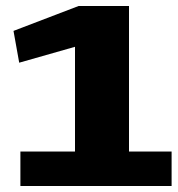

<svg xmlns="http://www.w3.org/2000/svg" viewBox="-20 -620 592 640"><path d="M48 -115H230V-464L44 -411L25 -517L242 -600H410V-115H552V0H48Z"/></svg>

Font: Epunda Sans Black
Style: Regular
Weight: 900
Designer: Simon Atzbach
Foundry: typofactur
Version: Version 2.204; ttfautohint (v1.8.4.7-5d5b)